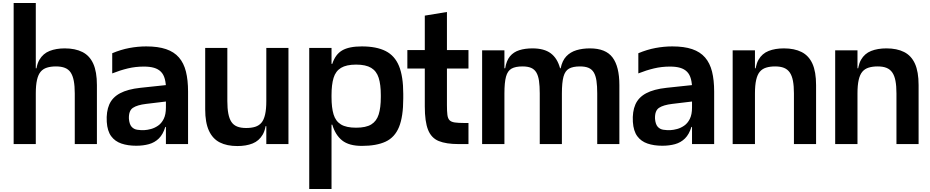

<svg xmlns="http://www.w3.org/2000/svg" viewBox="-20 -950 6135 1266"><path d="M70 -930H216V-442V0H70ZM473 -422 619 -389V0H473ZM216 -442Q216 -515 240 -556Q264 -597 307 -614Q350 -631 407 -631Q476 -631 523.5 -607Q571 -583 595 -530Q619 -477 619 -389L473 -334Q473 -383 466.5 -417Q460 -451 446 -472Q432 -493 408 -502.5Q384 -512 349 -512Q315 -512 289.5 -504Q264 -496 248 -477Q232 -458 224 -423Q216 -388 216 -334ZM184 -500H229L218 -436L184 -461Z M1074 0V-307Q1074 -313 1074 -318.5Q1074 -324 1074.5 -329.5Q1075 -335 1075 -341Q1075 -347 1075 -353Q1075 -398 1067 -428.5Q1059 -459 1041 -477Q1023 -495 995.5 -503Q968 -511 929 -511Q874 -511 823.5 -499Q773 -487 720 -466V-599Q777 -623 833 -633.5Q889 -644 944 -644Q1022 -644 1075 -626Q1128 -608 1160 -571Q1192 -534 1206 -478Q1220 -422 1220 -346V0ZM878 11Q823 11 780.5 -3.5Q738 -18 713 -52Q688 -86 684 -146Q680 -214 700.5 -261Q721 -308 771.5 -335Q822 -362 906 -371L1094 -391V-283L944 -265Q885 -258 856.5 -239Q828 -220 830 -167Q833 -131 847.5 -114.5Q862 -98 884.5 -94.5Q907 -91 932 -92Q952 -93 976 -99.5Q1000 -106 1022.5 -121.5Q1045 -137 1059.5 -166Q1074 -195 1074 -241L1092 -113H1070Q1055 -64 1027.5 -37Q1000 -10 962 0.5Q924 11 878 11Z M1545 13Q1476 13 1429 -11Q1382 -35 1357.5 -88.5Q1333 -142 1333 -229V-634H1479V-284Q1479 -235 1485.5 -201Q1492 -167 1506 -146Q1520 -125 1544 -115.5Q1568 -106 1603 -106Q1638 -106 1663 -114Q1688 -122 1704 -141Q1720 -160 1728 -195Q1736 -230 1736 -284V-176Q1736 -103 1712 -62Q1688 -21 1645.5 -4Q1603 13 1545 13ZM1723 -118 1734 -182 1768 -157V-118ZM1736 0V-176V-634H1882V0Z M2019 296V-634H2166V-529H2171Q2191 -591 2236 -617.5Q2281 -644 2366 -644Q2462 -644 2522.5 -613.5Q2583 -583 2611 -514.5Q2639 -446 2639 -331V-301Q2639 -181 2611 -112.5Q2583 -44 2522.5 -16Q2462 12 2366 12Q2281 12 2236 -24Q2191 -60 2171 -128H2166V296ZM2328 -108Q2393 -108 2428 -129.5Q2463 -151 2477 -195.5Q2491 -240 2491 -310V-323Q2491 -392 2477 -436.5Q2463 -481 2427.5 -502.5Q2392 -524 2328 -524Q2264 -524 2228.5 -502.5Q2193 -481 2179.5 -436.5Q2166 -392 2166 -323V-310Q2166 -240 2179.5 -195.5Q2193 -151 2228 -129.5Q2263 -108 2328 -108Z M3004 0Q2922 0 2873 -20Q2824 -40 2802.5 -94Q2781 -148 2781 -248V-449H2927V-257Q2927 -216 2930 -192.5Q2933 -169 2944 -157.5Q2955 -146 2978.5 -142.5Q3002 -139 3043 -139H3069V0ZM2666 -498V-620H3069V-498ZM2781 -310V-847L2927 -871V-310Z M3159 0V-618H3306V-500H3311Q3319 -550 3342.5 -578.5Q3366 -607 3404 -619Q3442 -631 3491 -631Q3568 -631 3611.5 -598.5Q3655 -566 3673 -500H3677Q3687 -550 3714 -578.5Q3741 -607 3781 -619Q3821 -631 3870 -631Q3974 -631 4019 -571Q4064 -511 4064 -389V0H3918V-334Q3918 -383 3913 -417Q3908 -451 3895.5 -472Q3883 -493 3861 -502.5Q3839 -512 3804 -512Q3758 -512 3732 -497.5Q3706 -483 3695.5 -444.5Q3685 -406 3685 -334V0H3539V-334Q3539 -383 3534 -417Q3529 -451 3516.5 -472Q3504 -493 3482 -502.5Q3460 -512 3425 -512Q3379 -512 3353 -497.5Q3327 -483 3316.5 -444.5Q3306 -406 3306 -334V0Z M4543 0V-307Q4543 -313 4543 -318.5Q4543 -324 4543.5 -329.5Q4544 -335 4544 -341Q4544 -347 4544 -353Q4544 -398 4536 -428.5Q4528 -459 4510 -477Q4492 -495 4464.5 -503Q4437 -511 4398 -511Q4343 -511 4292.5 -499Q4242 -487 4189 -466V-599Q4246 -623 4302 -633.5Q4358 -644 4413 -644Q4491 -644 4544 -626Q4597 -608 4629 -571Q4661 -534 4675 -478Q4689 -422 4689 -346V0ZM4347 11Q4292 11 4249.5 -3.5Q4207 -18 4182 -52Q4157 -86 4153 -146Q4149 -214 4169.5 -261Q4190 -308 4240.5 -335Q4291 -362 4375 -371L4563 -391V-283L4413 -265Q4354 -258 4325.5 -239Q4297 -220 4299 -167Q4302 -131 4316.5 -114.5Q4331 -98 4353.5 -94.5Q4376 -91 4401 -92Q4421 -93 4445 -99.5Q4469 -106 4491.5 -121.5Q4514 -137 4528.5 -166Q4543 -195 4543 -241L4561 -113H4539Q4524 -64 4496.5 -37Q4469 -10 4431 0.5Q4393 11 4347 11Z M4958 -334V-442Q4958 -515 4981.5 -556Q5005 -597 5048 -614Q5091 -631 5149 -631Q5218 -631 5265.5 -607Q5313 -583 5337 -530Q5361 -477 5361 -389L5215 -334Q5215 -383 5208.5 -417Q5202 -451 5187.5 -472Q5173 -493 5149.5 -502.5Q5126 -512 5091 -512Q5057 -512 5031.5 -504Q5006 -496 4990 -477Q4974 -458 4966 -423Q4958 -388 4958 -334ZM4811 0V-618H4958V-442V0ZM4960 -436 4925 -461V-500H4971ZM5215 0V-422L5361 -389V0Z M5634 -334V-442Q5634 -515 5657.5 -556Q5681 -597 5724 -614Q5767 -631 5825 -631Q5894 -631 5941.5 -607Q5989 -583 6013 -530Q6037 -477 6037 -389L5891 -334Q5891 -383 5884.5 -417Q5878 -451 5863.5 -472Q5849 -493 5825.5 -502.5Q5802 -512 5767 -512Q5733 -512 5707.5 -504Q5682 -496 5666 -477Q5650 -458 5642 -423Q5634 -388 5634 -334ZM5487 0V-618H5634V-442V0ZM5636 -436 5601 -461V-500H5647ZM5891 0V-422L6037 -389V0Z"/></svg>

Font: Matangi Black
Style: Regular
Weight: 900
Designer: Prashant Pant
Foundry: The Graphic Ant
Version: Version 3.002